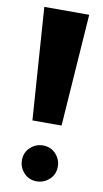

<svg xmlns="http://www.w3.org/2000/svg" viewBox="-87 -782 454 843"><g transform="rotate(10 140.0 -360.0)"><path d="M220.2 -60.1Q220.2 -24.4 195.8 -2.2Q171.4 20 140.1 20Q104.5 20 82.3 -4.4Q60.1 -28.8 60.1 -60.1Q60.1 -95.7 84.5 -117.9Q108.9 -140.1 140.1 -140.1Q175.8 -140.1 198 -115.7Q220.2 -91.3 220.2 -60.1ZM240.2 -740.2 205.1 -240.2H75.2L40 -740.2Z"/></g></svg>

Font: Zantroke
Style: Regular
Weight: 500
Foundry: gluk
Version: Version 0.36